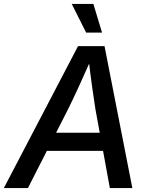

<svg xmlns="http://www.w3.org/2000/svg" viewBox="-43 -964 765 984"><path d="M-23.4 0 356.9 -727.5H492.7L635.3 0H520L445.8 -405.8Q438.5 -452.6 429 -520Q419.4 -587.4 408.7 -680.7H433.1Q393.1 -590.3 362.3 -523.2Q331.5 -456.1 306.6 -405.8L100.1 0ZM149.9 -190.9 165 -283.7H540L524.9 -190.9ZM398.4 -796.9 324.7 -943.8H435.5L480 -796.9Z"/></svg>

Font: Inter 18pt Medium
Style: Italic
Weight: 500
Italic angle: -9.3988°
Designer: Rasmus Andersson
Foundry: rsms
Version: Version 4.001;git-66647c0bb